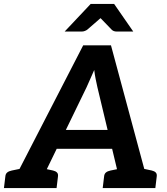

<svg xmlns="http://www.w3.org/2000/svg" viewBox="-41 -954 849 974"><path d="M8 0 381 -724H522L717 0H610Q592 0 581.5 -9Q571 -18 568 -31L453 -512Q449 -531 444.5 -552Q440 -573 437 -599Q426 -573 416.5 -552.5Q407 -532 398 -511L165 -31Q160 -19 146.5 -9.5Q133 0 116 0ZM97 0 105 -67H197L189 0ZM211 -199 240 -295H553L558 -199ZM526 0 534 -67H632L624 0ZM-21 0 -14 -58Q-13 -72 -4.5 -79Q4 -86 19 -89L77 -101L78 0ZM147 0 172 -101 228 -89Q241 -86 248 -79Q255 -72 253 -58L246 0ZM480 0 487 -58Q488 -72 496.5 -79Q505 -86 520 -89L579 -101V0ZM648 0 673 -101 729 -89Q742 -86 749 -79Q756 -72 754 -58L747 0ZM287 -794 419 -934H538L635 -794H551Q535 -794 526 -803L469 -862L401 -803Q397 -800 389.5 -797Q382 -794 374 -794Z"/></svg>

Font: Aleo
Style: Bold Italic
Weight: 700
Italic angle: -7°
Version: Version 2.001;gftools[0.9.29]